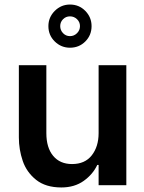

<svg xmlns="http://www.w3.org/2000/svg" viewBox="-20 -815 635 845"><path d="M63 -528H184V-229Q184 -165 214 -129Q244 -93 297 -93Q354 -93 384 -131.5Q414 -170 414 -229V-528H536V0H414V-89H408Q389 -48 348.5 -19Q308 10 250 10Q181 10 139 -23.5Q97 -57 80 -107Q63 -157 63 -210ZM221 -767Q249 -795 288 -795Q328 -795 355.5 -767Q383 -739 383 -700Q383 -660 355.5 -632.5Q328 -605 288 -605Q249 -605 221 -632.5Q193 -660 193 -700Q193 -739 221 -767ZM245 -700Q245 -682 257.5 -669Q270 -656 288 -656Q306 -656 319 -669Q332 -682 332 -700Q332 -718 319 -730.5Q306 -743 288 -743Q270 -743 257.5 -730.5Q245 -718 245 -700Z"/></svg>

Font: Lopes Sans SemiBold
Style: Regular
Weight: 600
Designer: Gabriel Lam, Diego Maldonado
Foundry: TypeRant, Foresti Design
Version: Version 4.000